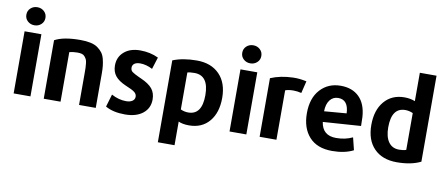

<svg xmlns="http://www.w3.org/2000/svg" viewBox="-81 -1119 3882 1665"><g transform="rotate(10 1860.5 -286.0)"><path d="M219 -684Q219 -650 194.5 -627.5Q170 -605 135 -605Q100 -605 75.5 -627.5Q51 -650 51 -684Q51 -719 75.5 -741.5Q100 -764 135 -764Q170 -764 194.5 -741.5Q219 -719 219 -684ZM209 8H61V-539H209Z M784 8H637V-271Q637 -303 636.5 -318.5Q636 -334 633.5 -357.5Q631 -381 625.5 -392Q620 -403 610 -415.5Q600 -428 584 -432.5Q568 -437 545 -437Q505 -437 474 -428V8H326V-507Q402 -549 552 -549Q603 -549 641.5 -540.5Q680 -532 705 -514Q730 -496 746 -474.5Q762 -453 770 -421.5Q778 -390 781 -361Q784 -332 784 -293Z M1257 -149Q1257 -72 1199.5 -26Q1142 20 1042 20Q937 20 870 -19L903 -130Q967 -95 1032 -95Q1067 -95 1087.5 -109Q1108 -123 1108 -147Q1108 -171 1086.5 -187.5Q1065 -204 1008 -227Q943 -255 913.5 -292Q884 -329 884 -384Q884 -458 937 -504Q990 -550 1078 -550Q1167 -550 1239 -515L1206 -410Q1150 -439 1097 -439Q1065 -439 1047 -426Q1029 -413 1029 -390Q1029 -366 1045.5 -353.5Q1062 -341 1107 -320Q1119 -315 1125 -312Q1196 -281 1226.5 -243.5Q1257 -206 1257 -149Z M1849 -267Q1849 -137 1784 -60Q1719 17 1606 17Q1549 17 1513 0V208H1366V-513Q1454 -549 1577 -549Q1703 -549 1776 -474.5Q1849 -400 1849 -267ZM1701 -265Q1701 -439 1575 -439Q1533 -439 1513 -432V-107Q1545 -92 1580 -92Q1701 -92 1701 -265Z M2120 -684Q2120 -650 2095.5 -627.5Q2071 -605 2036 -605Q2001 -605 1976.5 -627.5Q1952 -650 1952 -684Q1952 -719 1976.5 -741.5Q2001 -764 2036 -764Q2071 -764 2095.5 -741.5Q2120 -719 2120 -684ZM2110 8H1962V-539H2110Z M2543 -536Q2535 -501 2517 -429Q2481 -438 2447 -438Q2401 -438 2375 -427V8H2227V-508Q2315 -545 2424 -548Q2480 -550 2543 -536Z M3077 -237 2744 -214Q2761 -97 2881 -97Q2962 -97 3026 -128L3053 -19Q2977 20 2866 20Q2734 20 2664.5 -57Q2595 -134 2595 -265Q2595 -398 2664.5 -474Q2734 -550 2844 -550Q2946 -550 3006.5 -490.5Q3067 -431 3075 -318Q3075 -309 3076 -283Q3077 -257 3077 -237ZM2935 -323Q2930 -442 2841 -442Q2795 -442 2767.5 -406Q2740 -370 2739 -307Z M3646 -23Q3562 19 3435 19Q3308 19 3235.5 -55Q3163 -129 3163 -262Q3163 -393 3229 -470Q3295 -547 3406 -547Q3457 -547 3499 -530V-780H3646ZM3499 -101V-425Q3465 -440 3432 -440Q3311 -440 3311 -267Q3311 -184 3343.5 -138Q3376 -92 3437 -92Q3474 -92 3499 -101Z"/></g></svg>

Font: Repo
Style: Bold
Weight: 700
Designer: Stefan Peev
Foundry: Context Ltd
Version: Version 001.000